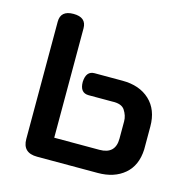

<svg xmlns="http://www.w3.org/2000/svg" viewBox="-93 -700 786 792"><g transform="rotate(15 300.0 -304.0)"><path d="M71 -560Q71 -608 126 -608Q181 -608 181 -561V-94H374Q442 -94 442 -160V-234Q442 -258 427 -281Q413 -302 373 -300H273Q235 -300 235 -347Q237 -394 273 -394H392Q465 -394 508.5 -353.5Q552 -313 552 -241V-143Q549 -74 505.5 -37Q462 0 392 0H133Q71 0 71 -59Z"/></g></svg>

Font: Gugi Cyrillic
Style: Regular
Weight: 400
Foundry: TAE System & Typefaces Co.
Version: Version 3.10 September 15, 2020